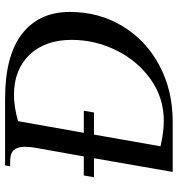

<svg xmlns="http://www.w3.org/2000/svg" viewBox="8 -708 700 756"><g transform="rotate(-90 358.0 -330.0)"><path d="M113 -310H38L45 -350H120L154 -540Q158 -561 158 -583Q158 -611 145 -625.5Q132 -640 101 -640H81L85 -660H347Q517 -660 603 -593Q689 -526 689 -405Q689 -290 633 -197.5Q577 -105 478.5 -52.5Q380 0 257 0H59ZM579 -398Q579 -502 520.5 -563.5Q462 -625 362 -625Q316 -625 259 -609L213 -350H300L293 -310H206L160 -48Q216 -35 260 -35Q351 -35 424 -87Q497 -139 538 -222.5Q579 -306 579 -398Z"/></g></svg>

Font: Philosopher
Style: Italic
Weight: 400
Italic angle: -10°
Designer: Jovanny Lemonad
Foundry: Jovanny Lemonad
Version: Version 2.000